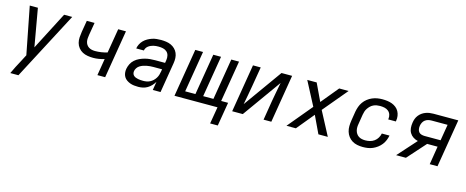

<svg xmlns="http://www.w3.org/2000/svg" viewBox="-39 -1161 4878 2009"><g transform="rotate(15 2400.0 -156.5)"><path d="M86 215Q103 177 122.5 139.5Q142 102 162 65L200 -8L100 -520H188L260 -110L472 -520H560L174 215Z M972 0 1002 -182Q972 -173 942 -168Q912 -163 883 -163Q852 -163 821.5 -168Q791 -173 765.5 -186.5Q740 -200 721.5 -223Q703 -246 695.5 -274.5Q688 -303 690 -334Q692 -365 697 -396L718 -520H802L779 -384Q776 -365 774.5 -346.5Q773 -328 776.5 -310.5Q780 -293 789.5 -278.5Q799 -264 813.5 -254.5Q828 -245 846 -241Q864 -237 882 -237Q915 -237 948.5 -242Q982 -247 1014 -257L1058 -520H1142L1056 0Z M1416 8Q1393 8 1370.5 5.5Q1348 3 1327.5 -4.5Q1307 -12 1289 -24.5Q1271 -37 1260 -55.5Q1249 -74 1246 -96.5Q1243 -119 1247 -142Q1252 -169 1265 -195.5Q1278 -222 1300.5 -242Q1323 -262 1350 -274.5Q1377 -287 1405 -294.5Q1433 -302 1461 -304.5Q1489 -307 1516 -307H1623L1628 -339Q1632 -364 1626.5 -388Q1621 -412 1604 -427.5Q1587 -443 1563.5 -448.5Q1540 -454 1515 -454Q1501 -454 1487 -453Q1473 -452 1458.5 -448.5Q1444 -445 1430.5 -439Q1417 -433 1405 -424Q1393 -415 1385 -402Q1377 -389 1375 -375H1292Q1296 -399 1307.5 -422Q1319 -445 1337.5 -463.5Q1356 -482 1378.5 -494.5Q1401 -507 1424.5 -515Q1448 -523 1472.5 -525.5Q1497 -528 1521 -528Q1549 -528 1577 -524Q1605 -520 1629 -509Q1653 -498 1672 -479.5Q1691 -461 1701.5 -436.5Q1712 -412 1713.5 -384Q1715 -356 1710 -327L1656 0H1572L1587 -92Q1574 -70 1555.5 -50Q1537 -30 1514 -16.5Q1491 -3 1466 2.5Q1441 8 1416 8ZM1449 -66Q1468 -66 1487 -69.5Q1506 -73 1523.5 -82Q1541 -91 1556 -105.5Q1571 -120 1581.5 -137Q1592 -154 1597.5 -172.5Q1603 -191 1606 -210L1610 -234H1515Q1497 -234 1479.5 -232.5Q1462 -231 1444 -227.5Q1426 -224 1408 -218Q1390 -212 1373 -201.5Q1356 -191 1345 -174.5Q1334 -158 1331 -140Q1329 -126 1332.5 -113.5Q1336 -101 1345.5 -92Q1355 -83 1368 -78Q1381 -73 1394 -70.5Q1407 -68 1421 -67Q1435 -66 1449 -66Z M2242 183 2273 0H1807L1893 -520H1977L1903 -74H2014L2088 -520H2172L2098 -74H2209L2283 -520H2367L2293 -74H2368L2325 183Z M2432 0 2518 -520H2602L2567 -312Q2559 -260 2548.5 -207.5Q2538 -155 2529 -103L2827 -520H2942L2856 0H2772L2806 -208Q2815 -260 2825 -312.5Q2835 -365 2845 -417L2547 0Z M3020 0 3240 -264 3106 -520H3208L3297 -332L3452 -520H3554L3333 -256L3468 0H3366L3277 -188L3122 0Z M3848 8Q3817 8 3787 2Q3757 -4 3732.5 -19Q3708 -34 3690.5 -57Q3673 -80 3664.5 -108.5Q3656 -137 3656.5 -168Q3657 -199 3662 -230L3678 -330Q3683 -357 3692.5 -384Q3702 -411 3719 -435Q3736 -459 3759.5 -477.5Q3783 -496 3810 -507.5Q3837 -519 3864.5 -523.5Q3892 -528 3919 -528Q3947 -528 3973.5 -524.5Q4000 -521 4024 -512Q4048 -503 4068 -487Q4088 -471 4100 -449Q4112 -427 4116 -400.5Q4120 -374 4115 -347L4114 -340H4031L4032 -344Q4036 -369 4028.5 -392Q4021 -415 4003 -429.5Q3985 -444 3961.5 -449Q3938 -454 3913 -454Q3896 -454 3877.5 -451Q3859 -448 3841.5 -439.5Q3824 -431 3810 -417.5Q3796 -404 3785 -387.5Q3774 -371 3768.5 -353.5Q3763 -336 3760 -318L3744 -218Q3740 -198 3739.5 -179Q3739 -160 3743.5 -142Q3748 -124 3758 -109Q3768 -94 3783 -84Q3798 -74 3817 -70Q3836 -66 3855 -66Q3880 -66 3905 -72Q3930 -78 3951.5 -93.5Q3973 -109 3986.5 -132Q4000 -155 4005 -180H4088Q4083 -154 4072.5 -128Q4062 -102 4044.5 -79.5Q4027 -57 4003.5 -39.5Q3980 -22 3954.5 -11Q3929 0 3902 4Q3875 8 3848 8Z M4314 0H4208L4389 -202Q4361 -208 4337.5 -223.5Q4314 -239 4300 -262.5Q4286 -286 4283.5 -315Q4281 -344 4286 -374Q4289 -395 4296.5 -415.5Q4304 -436 4318 -454Q4332 -472 4350 -485Q4368 -498 4389 -506Q4410 -514 4431 -517Q4452 -520 4473 -520H4742L4656 0H4572L4604 -198H4491ZM4617 -271 4646 -446H4473Q4455 -446 4436.5 -441.5Q4418 -437 4403 -425.5Q4388 -414 4379.5 -397Q4371 -380 4368 -362Q4365 -344 4367.5 -326Q4370 -308 4380 -295Q4390 -282 4407.5 -276.5Q4425 -271 4443 -271Z"/></g></svg>

Font: Iosevka Extended Oblique
Style: Regular
Weight: 400
Width: 7
Italic angle: -9°
Monospace: yes
Designer: Belleve Invis
Foundry: Belleve Invis
Version: Version 32.0.1; ttfautohint (v1.8.4)